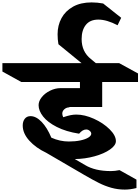

<svg xmlns="http://www.w3.org/2000/svg" viewBox="-153 -1311 1168 1597"><path d="M365 -366Q365 -352 373 -336Q409 -348 433.5 -353Q458 -358 482 -358Q551 -358 628.5 -323Q706 -288 758.5 -236Q811 -184 811 -137Q811 -102 762 -67.5Q713 -33 633.5 -11Q554 11 469 12L555 62Q638 112 769 112Q803 112 841 104L982 183V253Q930 266 885 266Q827 266 773.5 251Q720 236 670 211Q620 186 546 143L232 -40Q145 -81 90.5 -141.5Q36 -202 36 -267Q36 -301 53 -323Q70 -345 101 -345Q147 -345 193 -297.5Q239 -250 274 -166Q345 -134 420 -134Q473 -134 515.5 -143Q558 -152 582 -167Q606 -182 606 -199Q606 -212 593 -223Q580 -234 564 -234Q534 -234 505 -199Q396 -216 319.5 -255Q243 -294 205.5 -342Q168 -390 168 -436Q168 -470 194.5 -503Q221 -536 264 -557Q307 -578 351 -578H512V-629H24L-133 -716V-786H525L333 -943Q326 -982 326 -1026Q326 -1100 358.5 -1160Q391 -1220 454.5 -1255.5Q518 -1291 609 -1291Q656 -1291 705 -1282L855 -1163L825 -1101Q735 -1148 665 -1148Q596 -1148 561 -1104Q526 -1060 526 -986Q526 -881 603 -820L644 -786H838L995 -700V-629H697V-421H424V-418Q400 -418 382.5 -402.5Q365 -387 365 -366Z"/></svg>

Font: Inknut Antiqua ExtraBold
Style: Regular
Weight: 800
Designer: Claus Eggers Sørensen
Foundry: Claus Eggers Sørensen
Version: Version 1.003; ttfautohint (v1.8.2) -l 8 -r 50 -G 200 -x 14 